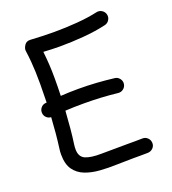

<svg xmlns="http://www.w3.org/2000/svg" viewBox="-131 -799 819 915"><g transform="rotate(-20 278.0 -341.5)"><path d="M54.2 -335Q52.2 -349.6 61.5 -361.8Q70.8 -374 85.9 -375.5Q88.9 -376 91.8 -376Q93.3 -424.8 93.3 -468.8Q93.3 -503.9 92.3 -530.8Q91.3 -557.6 89.1 -584Q86.9 -610.4 82.5 -642.6Q81.1 -653.8 90.8 -669.2Q100.6 -684.6 120.6 -683.6Q151.4 -681.6 182.1 -680.7Q212.9 -679.7 242.7 -679.7Q299.3 -679.7 357.9 -684.3Q416.5 -689 461.9 -699.2Q476.6 -702.6 489.5 -694.6Q502.4 -686.5 505.9 -671.9Q509.3 -657.2 501.2 -644.3Q493.2 -631.3 478.5 -627.9Q425.8 -615.7 364 -610.6Q302.2 -605.5 242.7 -605.5Q221.7 -605.5 200.7 -606.4Q179.7 -607.4 159.7 -608.4Q163.6 -572.8 165.5 -541.5Q167.5 -510.3 167.5 -468.8Q167.5 -427.7 166 -382.8Q209 -385.7 256.3 -385.7Q302.2 -385.7 346.9 -382.8Q391.6 -379.9 436 -374.5Q451.2 -373 460.7 -360.8Q470.2 -348.6 468.3 -334Q466.3 -318.8 454.3 -309.6Q442.4 -300.3 427.2 -302.2Q345.2 -311.5 256.3 -311.5Q231.9 -311.5 208.7 -311Q185.5 -310.5 162.6 -309.1Q159.7 -264.2 155.8 -221.4Q151.9 -178.7 146.5 -142.1Q145 -130.4 145 -119.6Q145 -81.1 172.6 -68.8Q200.2 -56.6 254.4 -57.6Q308.6 -58.6 387.2 -58.6Q406.7 -58.6 425.3 -58.6Q443.8 -58.6 461.9 -59.1Q477.1 -59.6 488 -49.1Q499 -38.6 499.5 -22.9Q500 -7.8 489.3 2.9Q478.5 13.7 462.9 14.2Q444.3 14.6 425.5 14.6Q406.7 14.6 387.2 14.6Q348.6 14.6 305.2 16.1Q261.7 17.6 220.5 14.6Q179.2 11.7 145.5 -1.2Q111.8 -14.2 91.8 -42.2Q71.8 -70.3 71.8 -119.6Q71.8 -127 72.3 -134.8Q72.8 -142.6 74.2 -150.9Q78.6 -183.6 82.3 -222.7Q85.9 -261.7 88.4 -303.2Q75.2 -303.7 65.4 -312.7Q55.7 -321.8 54.2 -335Z"/></g></svg>

Font: Mikhak-DS1-FD Regular
Style: Regular
Weight: 400
Designer: Amin Abedi
Version: Version 3.2